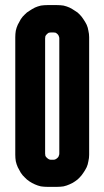

<svg xmlns="http://www.w3.org/2000/svg" viewBox="-20 -727 410 754"><path d="M330.1 -581.1Q330.1 -581.1 330.1 -581.1Q330.1 -581.1 330.1 -581.1Q330.1 -593.8 327.1 -606.4Q325.2 -619.1 320.3 -629.9Q314.5 -641.6 307.6 -651.4Q300.8 -662.1 293 -669.9Q285.2 -678.7 274.4 -684.6Q264.6 -691.4 252.9 -697.3Q242.2 -702.1 229.5 -705.1Q216.8 -707 204.1 -707Q204.1 -707 184.6 -707Q166 -707 166 -707Q166 -707 166 -707Q166 -707 166 -707Q153.3 -707 140.6 -705.1Q127.9 -702.1 117.2 -697.3Q105.5 -691.4 95.7 -684.6Q85 -678.7 77.1 -669.9Q68.4 -662.1 61.5 -651.4Q55.7 -641.6 49.8 -629.9Q44.9 -619.1 42 -606.4Q40 -593.8 40 -581.1Q40 -581.1 40 -521.5Q40 -461.9 40 -384.8Q40 -323.2 40 -262.7Q40 -202.1 40 -164.1Q40 -143.6 40 -130.9Q40 -119.1 40 -119.1Q40 -119.1 40 -119.1Q40 -119.1 40 -119.1Q40 -106.4 42 -93.8Q44.9 -81.1 49.8 -70.3Q55.7 -58.6 61.5 -48.8Q68.4 -38.1 77.1 -30.3Q85 -21.5 95.7 -14.6Q105.5 -7.8 117.2 -2.9Q127.9 2 140.6 4.9Q153.3 6.8 166 6.8Q166 6.8 184.6 6.8Q204.1 6.8 204.1 6.8Q204.1 6.8 204.1 6.8Q204.1 6.8 204.1 6.8Q216.8 6.8 229.5 4.9Q242.2 2 252.9 -2.9Q264.6 -7.8 274.4 -14.6Q285.2 -21.5 293 -30.3Q300.8 -38.1 307.6 -48.8Q314.5 -58.6 320.3 -70.3Q325.2 -81.1 327.1 -93.8Q330.1 -106.4 330.1 -119.1Q330.1 -119.1 330.1 -178.7Q330.1 -238.3 330.1 -315.4Q330.1 -348.6 330.1 -381.8Q330.1 -416 330.1 -446.3Q330.1 -502.9 330.1 -542Q330.1 -581.1 330.1 -581.1ZM212.9 -124Q212.9 -124 212.9 -124Q212.9 -124 212.9 -124Q212.9 -119.1 210.9 -115.2Q210 -110.4 206.1 -107.4Q202.1 -103.5 198.2 -101.6Q194.3 -99.6 189.5 -99.6Q189.5 -99.6 184.6 -99.6Q180.7 -99.6 180.7 -99.6Q180.7 -99.6 180.7 -99.6Q180.7 -99.6 180.7 -99.6Q175.8 -99.6 171.9 -101.6Q168 -103.5 164.1 -107.4Q160.2 -110.4 158.2 -115.2Q157.2 -119.1 157.2 -124Q157.2 -124 157.2 -182.6Q157.2 -240.2 157.2 -316.4Q157.2 -348.6 157.2 -380.9Q157.2 -414.1 157.2 -443.4Q157.2 -500 157.2 -538.1Q157.2 -576.2 157.2 -576.2Q157.2 -576.2 157.2 -576.2Q157.2 -576.2 157.2 -576.2Q157.2 -581.1 158.2 -585Q160.2 -588.9 164.1 -592.8Q168 -596.7 171.9 -598.6Q175.8 -599.6 180.7 -599.6Q180.7 -599.6 184.6 -599.6Q189.5 -599.6 189.5 -599.6Q189.5 -599.6 189.5 -599.6Q189.5 -599.6 189.5 -599.6Q194.3 -599.6 198.2 -598.6Q202.1 -596.7 206.1 -592.8Q210 -588.9 210.9 -585Q212.9 -581.1 212.9 -576.2Q212.9 -576.2 212.9 -517.6Q212.9 -460 212.9 -383.8Q212.9 -351.6 212.9 -318.4Q212.9 -286.1 212.9 -255.9Q212.9 -200.2 212.9 -162.1Q212.9 -124 212.9 -124Z"/></svg>

Font: Franchise Goodkids
Style: Regular
Weight: 500
Designer: ""
Version: ""